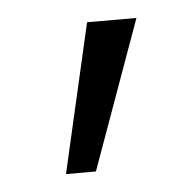

<svg xmlns="http://www.w3.org/2000/svg" viewBox="-31 -91 278 275"><g transform="rotate(-5 108.5 47.0)"><path d="M54 154 103 -60H174L97 154Z"/></g></svg>

Font: Haskoy Light
Style: Regular
Weight: 300
Designer: Ertekin Erdin
Foundry: Ertekin Erdin
Version: Version 2.000; ttfautohint (v1.8.4.7-5d5b)